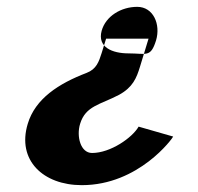

<svg xmlns="http://www.w3.org/2000/svg" viewBox="-20 -447 579 561"><path d="M356 -291C408 -291 420 -278 436 -329C450 -376 428 -427 381 -427C334 -427 289 -400 277 -357C264 -309 308 -291 356 -291ZM486 -48C485 -44 386 94 219 94C106 94 29 21 61 -85C83 -159 152 -203 233 -234C262 -245 269 -267 277 -292L290 -334H414L389 -252C379 -219 368 -192 328 -170C273 -141 230 -138 214 -85C203 -49 215 0 249 0C303 0 367 -45 385 -77Z"/></svg>

Font: Drag You Down
Style: Regular
Weight: 400
Designer: Robert Jablonski
Foundry: Cannot Into Space Fonts
Version: Version 0.97